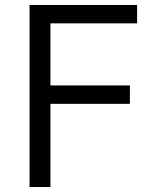

<svg xmlns="http://www.w3.org/2000/svg" viewBox="-20 -753 626 773"><path d="M183 -335V0H99V-733H532V-659H183V-409H503V-335Z"/></svg>

Font: IBM Plex Sans SC
Style: Regular
Weight: 400
Designer: Mike Abbink; Paul van der Laan; Pieter van Rosmalen; Eunyou Noh; Wujin Sim; Chorong Kim; Dohee Lee; Yejin We; Jinhee Kim
Foundry: Sandoll Inc.
Version: Version 1.000